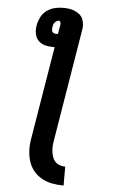

<svg xmlns="http://www.w3.org/2000/svg" viewBox="-63 -777 627 1063"><g transform="rotate(5 250.0 -245.0)"><path d="M332 245Q299 245 267.5 239Q236 233 209.5 218Q183 203 164 179.5Q145 156 136 126.5Q127 97 126 65Q125 33 131 0L216 -514H205Q182 -514 160.5 -520Q139 -526 124.5 -541.5Q110 -557 106 -579.5Q102 -602 106 -625Q110 -648 121 -670.5Q132 -693 152 -708Q172 -723 196 -729Q220 -735 243 -735Q259 -735 275.5 -733Q292 -731 306.5 -725Q321 -719 333.5 -709.5Q346 -700 352.5 -686.5Q359 -673 361 -657Q363 -641 360 -625L257 0Q254 16 253 32Q252 48 254 63.5Q256 79 261 93.5Q266 108 276 118.5Q286 129 301 134.5Q316 140 332 140ZM217 -588Q220 -588 223 -588Q226 -588 228 -589L234 -625Q235 -630 236 -635.5Q237 -641 237 -646.5Q237 -652 234.5 -657Q232 -662 227 -662Q220 -662 214 -658Q208 -654 203.5 -649Q199 -644 197 -637.5Q195 -631 194 -625Q193 -618 193 -611Q193 -604 196 -598.5Q199 -593 205 -590.5Q211 -588 217 -588Z"/></g></svg>

Font: Iosevka Extrabold
Style: Italic
Weight: 800
Italic angle: -9°
Monospace: yes
Designer: Belleve Invis
Foundry: Belleve Invis
Version: Version 32.5.0; ttfautohint (v1.8.4)